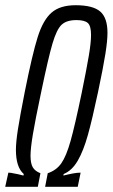

<svg xmlns="http://www.w3.org/2000/svg" viewBox="-30 -716 432 736"><path d="M2 -54H5Q11 -54 22 -51.5Q33 -49 40 -48L60 -43L61 -49Q31 -75 31 -142Q31 -170 38.5 -219Q46 -268 65 -364Q94 -509 114.5 -574Q135 -639 167.5 -667.5Q200 -696 260 -696Q326 -696 354 -672Q382 -648 382 -590Q382 -560 374 -509.5Q366 -459 346 -364Q324 -260 307 -199Q290 -138 268 -100Q246 -62 214 -49L213 -43Q257 -54 275 -54H279L268 0H143L153 -52Q186 -63 205 -90Q224 -117 240.5 -175.5Q257 -234 283 -359Q302 -452 310.5 -502.5Q319 -553 319 -582Q319 -617 306.5 -628Q294 -639 263 -639Q225 -639 206 -621Q187 -603 171 -548.5Q155 -494 127 -359Q105 -255 96 -201Q87 -147 87 -119Q87 -90 95.5 -75Q104 -60 125 -52L115 0H-10Z"/></svg>

Font: Saira Ultra Condensed
Style: Italic
Weight: 400
Width: 1
Italic angle: -12°
Designer: Hector Gatti with collaboration of the Omnibus-Type team
Foundry: Omnibus-Type
Version: Version 1.001; ttfautohint (v1.8)